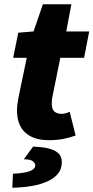

<svg xmlns="http://www.w3.org/2000/svg" viewBox="-20 -648 440 904"><path d="M210 12Q170 12 141.5 1.5Q113 -9 95 -27.5Q77 -46 68.5 -71.5Q60 -97 60 -128Q60 -145 62.5 -161Q65 -177 68 -194L106 -376H42L66 -494L138 -500L182 -628H316L292 -500H400L376 -376H264L226 -188Q224 -179 224 -171.5Q224 -164 224 -156Q224 -112 272 -112Q288 -112 308 -122L336 -10Q315 -2 283.5 5Q252 12 210 12ZM38 236 41 170Q99 167 122.5 157Q146 147 146 130Q146 121 135 111.5Q124 102 92 102L136 42Q178 44 204 50Q230 56 245 66Q260 76 265.5 88.5Q271 101 271 116Q271 147 253.5 169Q236 191 204.5 205.5Q173 220 130.5 227.5Q88 235 38 236Z"/></svg>

Font: mr_Source Sans Pro
Style: Italic
Weight: 900
Italic angle: -11°
Designer: Paul D. Hunt
Foundry: Adobe Systems Incorporated
Version: Version 1.076;July 10, 2024;FontCreator 11.5.0.2430 64-bit